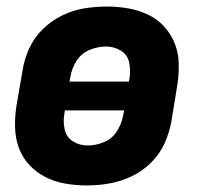

<svg xmlns="http://www.w3.org/2000/svg" viewBox="-20 -558 616 586"><path d="M245 8Q279 8 313.5 2Q348 -4 381 -19.5Q414 -35 440.5 -61Q467 -87 482 -120Q497 -153 503 -187L521 -297Q526 -330 525.5 -363Q525 -396 513.5 -425Q502 -454 481 -477Q460 -500 431.5 -513.5Q403 -527 371 -532.5Q339 -538 306 -538Q272 -538 237.5 -532.5Q203 -527 170 -511Q137 -495 110.5 -469Q84 -443 69 -410Q54 -377 49 -344L30 -234Q25 -200 26 -167.5Q27 -135 38 -105.5Q49 -76 70.5 -53.5Q92 -31 120 -17Q148 -3 180 2.5Q212 8 245 8ZM192 -309 195 -324Q199 -349 213.5 -372Q228 -395 253 -405.5Q278 -416 304 -416Q329 -416 349.5 -403Q370 -390 374.5 -366Q379 -342 375 -317L373 -309ZM248 -114Q222 -114 202 -127Q182 -140 177 -164.5Q172 -189 177 -214L178 -221H359L356 -207Q352 -182 337.5 -158.5Q323 -135 298 -124.5Q273 -114 248 -114Z"/></svg>

Font: Iosevka Sparkle Heavy Oblique
Style: Regular
Weight: 900
Italic angle: -9°
Designer: Belleve Invis
Foundry: Belleve Invis
Version: Version 4.5.0; ttfautohint (v1.8.3)